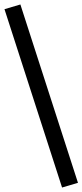

<svg xmlns="http://www.w3.org/2000/svg" viewBox="-39 -773 368 857"><path d="M238 64 -19 -732 52 -753 309 43Z"/></svg>

Font: Nunito Sans 12pt Medium
Style: Regular
Weight: 500
Designer: Vernon Adams
Foundry: Vernon Adams
Version: Version 3.101;gftools[0.9.27]